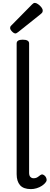

<svg xmlns="http://www.w3.org/2000/svg" viewBox="-20 -1289 346 1326"><path d="M194 17Q142 17 118.5 -10Q95 -37 95 -86V-989Q95 -1002 105.5 -1008.5Q116 -1015 137 -1015Q159 -1015 170 -1008.5Q181 -1002 181 -989V-96Q181 -76 190 -67Q199 -58 212 -58Q223 -58 230.5 -61Q238 -64 245 -69.5Q252 -75 259 -80Q267 -86 276 -83.5Q285 -81 294 -70Q299 -63 301.5 -53Q304 -43 299 -35Q288 -18 270.5 -6.5Q253 5 233 11Q213 17 194 17ZM87 -1058Q76 -1058 63 -1071.5Q50 -1085 50 -1095Q50 -1099 51 -1103Q52 -1107 58 -1113L201 -1258Q206 -1263 210.5 -1266Q215 -1269 221 -1269Q230 -1269 243 -1260Q256 -1251 265.5 -1239Q275 -1227 275 -1216Q275 -1209 272.5 -1204Q270 -1199 260 -1191L106 -1068Q100 -1064 95.5 -1061Q91 -1058 87 -1058Z"/></svg>

Font: Playwrite ES
Style: Regular
Weight: 400
Designer: Veronika Burian, José Scaglione
Foundry: TypeTogether
Version: Version 1.002